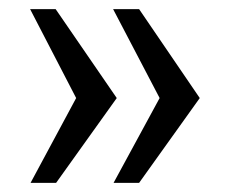

<svg xmlns="http://www.w3.org/2000/svg" viewBox="-20 -472 495 421"><path d="M229 -71H285L418 -257L285 -452H228L330 -257ZM47 -71H103L236 -257L102 -452H46L147 -257Z"/></svg>

Font: Bisquit Text
Style: Regular
Weight: 400
Version: Version 1.004;Glyphs 3.2.3 (3260)